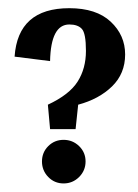

<svg xmlns="http://www.w3.org/2000/svg" viewBox="-20 -437 331 462"><path d="M100.5 -290Q102.3 -378.1 146.8 -378.1Q167.3 -378.1 177 -367.4Q186.8 -356.8 186.8 -314.5Q186.8 -272.2 166.8 -240.7Q146.8 -209.1 95.2 -185.1L100.5 -126.3H161.9L168.1 -185.1Q218 -198.4 249.6 -229.1Q281.1 -259.8 281.1 -306Q281.1 -352.3 246.4 -384.8Q211.7 -417.3 146.8 -417.3Q23.1 -417.3 15.1 -300.7ZM133 4.4Q154.8 4.4 170.4 -11.1Q185.9 -26.7 185.9 -48.5Q185.9 -70.3 170.4 -85.4Q154.8 -100.5 133 -100.5Q111.2 -100.5 96.1 -85.4Q81 -70.3 81 -48.5Q81 -26.7 96.1 -11.1Q111.2 4.4 133 4.4Z"/></svg>

Font: Gidugu
Style: Regular
Weight: 400
Designer: Purushoth Kumar Guthula
Foundry: Silicon Andhra, USA.
Version: Version 1.0.5; ttfautohint (v1.2.25-373a) -l 7 -r 28 -G 50 -